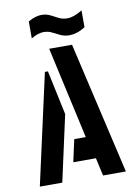

<svg xmlns="http://www.w3.org/2000/svg" viewBox="-96 -942 701 1002"><g transform="rotate(-10 254.5 -440.5)"><path d="M322 -751Q296 -751 275 -761Q254 -771 234.5 -781Q215 -791 191 -791Q178 -791 161.5 -786Q145 -781 125 -769V-859Q146 -871 163.5 -876Q181 -881 195 -881Q221 -881 241 -871Q261 -861 281 -850.5Q301 -840 326 -840Q343 -840 362 -846.5Q381 -853 406 -868V-779Q381 -763 360 -757Q339 -751 322 -751ZM367 0 346 -95H226L252 -213H313L205 -700H326L488 0ZM32 0 162 -585H178L228 -350L151 0Z"/></g></svg>

Font: Stick No Bills ExtraLight
Style: Bold
Weight: 700
Version: Version 2.000